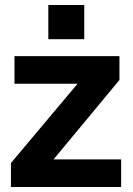

<svg xmlns="http://www.w3.org/2000/svg" viewBox="-20 -750 534 770"><path d="M173.8 -592.8V-730H317.9V-592.8ZM23.9 -96.2 291 -414.1H38.1V-524.9H459V-429.2L194.8 -110.8H465.8V0H23.9Z"/></svg>

Font: Raleway-v4020 ExtraBold
Style: Regular
Weight: 800
Designer: Matt McInerney, Pablo Impallari, Rodrigo Fuenzalida
Foundry: Matt McInerney, Pablo Impallari, Rodrigo Fuenzalida
Version: Version 4.020;PS 004.020;hotconv 1.0.88;makeotf.lib2.5.64775